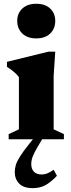

<svg xmlns="http://www.w3.org/2000/svg" viewBox="-20 -740 376 1020"><path d="M172.5 -536Q125.5 -536 98.5 -562Q71.5 -588 71.5 -629Q71.5 -669 98.5 -694.5Q125.5 -720 172.5 -720Q220 -720 246.8 -694.5Q273.5 -669 273.5 -629Q273.5 -588 246.8 -562Q220 -536 172.5 -536ZM273.5 -465.5 265 -337.5V-53L319.5 -27.5V0H26V-27.5L80.5 -53V-330Q73 -340.5 63 -350Q53 -359.5 41.5 -368.2Q30 -377 17 -385V-411.5L237 -465.5ZM191.5 20.5Q172.5 52 162.5 72Q152.5 92 149.2 105.8Q146 119.5 146 131.5Q146 158 160.5 172.5Q175 187 201.5 187Q217.5 187 232.2 180.8Q247 174.5 265 162L282.5 194Q247.5 230.5 218.8 245Q190 259.5 154.5 259.5Q105 259.5 81.8 235.2Q58.5 211 58.5 174.5Q58.5 155.5 64.2 136.2Q70 117 86.8 90.5Q103.5 64 135.5 24L176.5 -27.5H220.5Z"/></svg>

Font: Newsreader 16pt 16pt ExtraBold
Style: Regular
Weight: 800
Version: Version 1.003